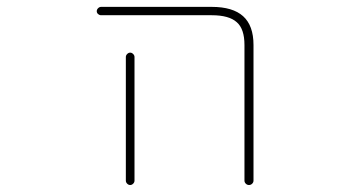

<svg xmlns="http://www.w3.org/2000/svg" viewBox="-20 -564 1040 561"><path d="M694.3 -36.1V-432.6Q694.3 -479.5 671.9 -499Q649.4 -519.5 598.6 -519.5H275.4Q270.5 -519.5 266.6 -522.9Q262.7 -526.4 262.7 -531.2Q262.7 -536.1 266.6 -540Q270.5 -543.9 275.4 -543.9H598.6Q660.2 -543.9 690.4 -516.6Q720.7 -489.3 720.7 -432.6V-36.1Q720.7 -31.2 716.8 -27.3Q712.9 -23.4 707.5 -23.4Q702.1 -23.4 698.2 -27.3Q694.3 -31.2 694.3 -36.1ZM347.7 -36.1V-397.5Q347.7 -402.3 351.6 -406.2Q355.5 -410.2 360.4 -410.2Q365.2 -410.2 369.1 -406.2Q373 -402.3 373 -397.5V-36.1Q373 -31.2 369.1 -27.3Q365.2 -23.4 360.4 -23.4Q355.5 -23.4 351.6 -27.3Q347.7 -31.2 347.7 -36.1Z"/></svg>

Font: Rounded-X Mgen+ 1m thin
Style: Regular
Weight: 100
Designer: [Source Han Sans]
Ryoko NISHIZUKA  (kana & ideographs); Paul D. Hunt (Latin, Greek & Cyrillic); Wenlong ZHANG  (bopomofo
Version: Version 1.059.20150602